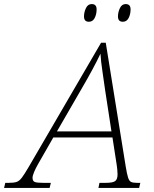

<svg xmlns="http://www.w3.org/2000/svg" viewBox="-80 -924 757 944"><path d="M-60 0 -54 -25H-37Q-12 -25 1.5 -29.5Q15 -34 27.5 -50.5Q40 -67 61 -103L417 -714H440L538 -106Q544 -69 549.5 -51.5Q555 -34 564.5 -29.5Q574 -25 593 -25H610L604 0H404L409 -25H440Q474 -25 486 -33.5Q498 -42 498 -67Q498 -78 496.5 -92Q495 -106 494 -112L473 -248H182L107 -117Q96 -98 88 -79Q80 -60 80 -50Q80 -34 90.5 -29.5Q101 -25 132 -25H170L164 0ZM322 -489 200 -278H468L437 -480Q431 -524 423.5 -574Q416 -624 414 -660Q397 -624 373.5 -580.5Q350 -537 322 -489ZM524 -817Q500 -817 500 -843Q500 -864 509.5 -884Q519 -904 538 -904Q562 -904 562 -878Q562 -854 552.5 -835.5Q543 -817 524 -817ZM357 -817Q333 -817 333 -843Q333 -864 342.5 -884Q352 -904 371 -904Q395 -904 395 -878Q395 -854 385.5 -835.5Q376 -817 357 -817Z"/></svg>

Font: Noto Serif ExtraLight
Style: Italic
Weight: 200
Italic angle: -12°
Designer: Monotype Design Team
Foundry: Monotype Imaging Inc.
Version: Version 2.014; ttfautohint (v1.8.4.7-5d5b)